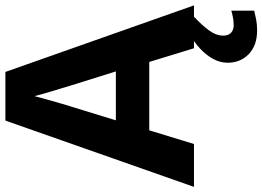

<svg xmlns="http://www.w3.org/2000/svg" viewBox="-154 -604 997 730"><g transform="rotate(-90 345.0 -238.5)"><path d="M527 0 475 -170H215L163 0H0L252 -717H437L690 0ZM387 -463Q382 -480 374 -506Q366 -532 358 -559Q350 -586 345 -606Q340 -586 331.5 -556.5Q323 -527 315.5 -500.5Q308 -474 304 -463L253 -297H439ZM575 111Q575 131 586 141Q597 151 614 151Q630 151 645 148Q660 145 670 142V229Q654 233 636 236.5Q618 240 594 240Q538 240 505 208.5Q472 177 472 128Q472 99 487 72Q502 45 526.5 22.5Q551 0 582 -17L647 0Q613 32 594 58.5Q575 85 575 111Z"/></g></svg>

Font: Noto Sans Myanmar
Style: Regular
Weight: 400
Designer: Monotype Design Team
Foundry: Monotype Imaging Inc.
Version: Version 2.107